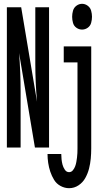

<svg xmlns="http://www.w3.org/2000/svg" viewBox="-20 -773 540 1006"><path d="M410 -618Q426 -618 439.5 -627.5Q453 -637 457.5 -653Q462 -669 462 -685Q462 -701 457.5 -717Q453 -733 439.5 -743Q426 -753 410 -753Q394 -753 380.5 -743Q367 -733 362.5 -717Q358 -701 358 -685Q358 -669 362.5 -653Q367 -637 380.5 -627.5Q394 -618 410 -618ZM342 213Q369 213 391.5 198Q414 183 427 159.5Q440 136 446.5 110.5Q453 85 455.5 58.5Q458 32 458 5V-530H314V-446H386V5Q386 17 385.5 29Q385 41 383.5 52.5Q382 64 380 75.5Q378 87 374 98Q370 109 362 119Q354 129 342 129Q328 129 319.5 116Q311 103 307.5 89.5Q304 76 302.5 62Q301 48 301 34H229Q229 57 232.5 80.5Q236 104 243.5 126.5Q251 149 263.5 169.5Q276 190 297.5 201.5Q319 213 342 213ZM16 0H88V-294Q88 -395 80 -495L163 0H237V-735H165V-441Q165 -340 174 -240L91 -735H68Q55 -735 42 -735Q29 -735 16 -735Z"/></svg>

Font: Iosevka SS08 Medium
Style: Regular
Weight: 500
Monospace: yes
Designer: Belleve Invis
Foundry: Belleve Invis
Version: Version 3.4.3; ttfautohint (v1.8.3)